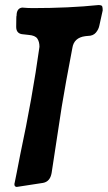

<svg xmlns="http://www.w3.org/2000/svg" viewBox="-20 -744 426 759"><path d="M46 -5Q37 -6 37 -15Q37 -19 38 -21.5Q39 -24 46 -61L60 -133Q108 -358 136 -559Q136 -579 127.5 -591.5Q119 -604 93 -606L66 -609Q44 -613 44 -638Q44 -671 44.5 -673.5Q45 -676 45 -677L44 -675Q46 -681 46 -690Q49 -712 68 -714Q90 -712 109 -712Q253 -712 369 -724Q382 -724 384 -719Q386 -714 386 -703L373 -644Q370 -628 359 -615Q348 -602 327 -602L317 -601Q272 -595 266 -554Q238 -408 224 -322L184 -60Q178 -26 150 -21Z"/></svg>

Font: Bangerz
Style: Regular
Weight: 400
Designer: vernon adams
Foundry: Vernon Adams
Version: Version 2.10;February 7, 2025;FontCreator 13.0.0.2683 64-bit